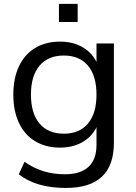

<svg xmlns="http://www.w3.org/2000/svg" viewBox="-20 -759 686 972"><path d="M75.1 123.3 104.2 60.2Q150.3 92.4 200.4 107.8Q250.5 123.2 309.4 123.2Q387.9 123.2 428.2 85.5Q468.5 47.9 468.5 -25.1V-147.7H480.7Q463.7 -84.6 411 -48.2Q358.3 -11.7 284.2 -11.7Q211.4 -11.7 157.9 -44Q104.4 -76.3 75.9 -137Q47.4 -197.8 47.4 -280Q47.4 -362.3 75.9 -423Q104.4 -483.8 157.9 -516.1Q211.4 -548.3 284.2 -548.3Q358.3 -548.3 411 -511.9Q463.7 -475.5 480.7 -411.7L468.5 -412.8V-539.1H556.6V-36.1Q556.6 78.2 496 135.4Q435.3 192.5 313.5 192.5Q238.4 192.5 178.6 175.2Q118.9 157.8 75.1 123.3ZM468.5 -280Q468.5 -374.9 425.5 -426.4Q382.4 -477.9 303.3 -477.9Q223.5 -477.9 180.1 -426.4Q136.7 -374.9 136.7 -280Q136.7 -185.2 180.1 -133.7Q223.5 -82.2 303.3 -82.2Q382.4 -82.2 425.5 -133.7Q468.5 -185.2 468.5 -280ZM278.4 -739.4H373.2V-647.7H278.4Z"/></svg>

Font: Min Sans VF VF
Style: Regular
Weight: 400
Designer: Jinseong-Kim, NotoSansCJK, Nunito
Foundry: Jinseong-Kim
Version: Version 1.420;Glyphs 3.1.2 (3151)